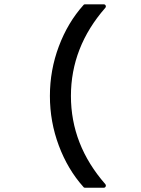

<svg xmlns="http://www.w3.org/2000/svg" viewBox="-20 -798 658 896"><path d="M369.1 74.2Q296.4 -6.8 254.6 -118.2Q212.9 -229.5 212.9 -350.1Q212.9 -470.7 254.6 -581.8Q296.4 -692.9 369.1 -773.9Q371.1 -777.8 376 -777.8H463.9Q470.7 -777.8 473.1 -772.2Q475.6 -766.6 471.2 -761.2Q311 -578.1 311 -350.1Q311 -122.1 471.2 61Q475.6 66.4 473.1 72.3Q470.7 78.1 463.9 78.1H376Q371.1 78.1 369.1 74.2Z"/></svg>

Font: Fragment Mono SemBd
Style: Regular
Weight: 600
Designer: Wei Huang based on Nimbus Sans by URW Studio, based on Helvetica by Max Miedinger.
Foundry: Wei Huang
Version: Version 1.011